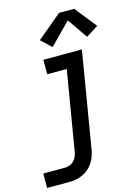

<svg xmlns="http://www.w3.org/2000/svg" viewBox="-157 -840 816 1131"><g transform="rotate(-15 251.0 -274.0)"><path d="M-15 215V127H117Q132 127 147.5 121Q163 115 174 103Q185 91 190.5 76Q196 61 198 46L278 -432H159V-520H394L297 60Q294 81 287 101.5Q280 122 268 141Q256 160 238.5 175Q221 190 200.5 199Q180 208 159 211.5Q138 215 117 215ZM231 -578 169 -637 320 -763H412L517 -631L443 -584L358 -707Z"/></g></svg>

Font: Iosevka SS04 Semibold Oblique
Style: Regular
Weight: 600
Italic angle: -9°
Monospace: yes
Designer: Belleve Invis
Foundry: Belleve Invis
Version: Version 19.0.0; ttfautohint (v1.8.4)